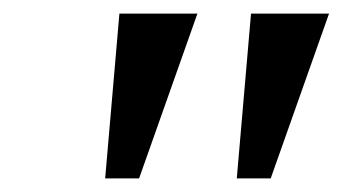

<svg xmlns="http://www.w3.org/2000/svg" viewBox="-20 -734 505 283"><path d="M135 -471 156 -714H271L185 -471ZM329 -471 350 -714H465L379 -471Z"/></svg>

Font: ET Text
Style: Italic
Weight: 470
Italic angle: -12°
Designer: Monotype Design Team
Foundry: Monotype Imaging Inc.
Version: Version 2.009